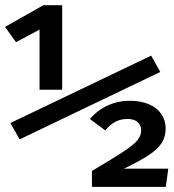

<svg xmlns="http://www.w3.org/2000/svg" viewBox="-30 -728 676 748"><path d="M212.3 -378.5H124.1V-612.8L32.3 -563.6L-10.3 -623.1L139 -707.7H212.3ZM594.4 -447.7 46.7 -185.1 10.3 -248.7 559 -511.3ZM452.3 -70.8H625.6L615.9 0H328.2V-62.1Q413.3 -112.3 451.5 -137.7Q489.7 -163.1 504.9 -181Q520 -199 520 -220Q520 -240.5 505.9 -252.6Q491.8 -264.6 466.7 -264.6Q442.1 -264.6 421 -254.4Q400 -244.1 380 -220L320 -264.6Q350.8 -299.5 390.3 -317.4Q429.7 -335.4 475.4 -335.4Q519.5 -335.4 551 -321.5Q582.6 -307.7 599 -283.1Q615.4 -258.5 615.4 -227.2Q615.4 -195.4 600.3 -171.5Q585.1 -147.7 550.5 -124.4Q515.9 -101 452.3 -70.8Z"/></svg>

Font: Fira Code Fixed Medium
Style: Regular
Weight: 500
Monospace: yes
Designer: Carrois Corporate, Edenspiekermann AG, Nikita Prokopov
Foundry: Carrois Corporate, Edenspiekermann AG, Nikita Prokopov
Version: Version 5.002